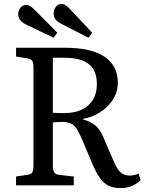

<svg xmlns="http://www.w3.org/2000/svg" viewBox="-20 -947 761 981"><path d="M597 14Q561 14 536 2.5Q511 -9 491 -37Q471 -65 450 -114L402 -229Q387 -263 375 -284Q363 -305 345 -314.5Q327 -324 295 -324Q282 -324 271 -323.5Q260 -323 250 -321V-103Q250 -77 257.5 -65.5Q265 -54 287 -53L357 -45V0H62V-45L120 -54Q139 -56 145 -66.5Q151 -77 151 -105V-602Q151 -627 144.5 -636.5Q138 -646 118 -649L62 -658V-703H313Q379 -703 429.5 -691.5Q480 -680 513.5 -657.5Q547 -635 564.5 -601.5Q582 -568 582 -524Q582 -497 573.5 -472.5Q565 -448 549 -426.5Q533 -405 511 -387.5Q489 -370 462 -357.5Q435 -345 404 -340V-337Q444 -326 468 -305.5Q492 -285 509 -244L544 -161Q559 -127 571 -102Q583 -77 599.5 -63.5Q616 -50 643 -50Q653 -50 663 -52Q673 -54 689 -60L698 -26Q677 -6 652 4Q627 14 597 14ZM306 -369Q360 -369 397.5 -386.5Q435 -404 455 -437.5Q475 -471 475 -517Q475 -564 457 -593.5Q439 -623 402 -637.5Q365 -652 306 -652H250V-371Q269 -370 282.5 -369.5Q296 -369 306 -369ZM432 -754 296 -824Q277 -833 265.5 -845.5Q254 -858 254 -879Q254 -896 265 -911.5Q276 -927 295 -927Q304 -927 313 -921.5Q322 -916 334 -904L451 -780ZM254 -754 115 -821Q95 -830 84 -843Q73 -856 73 -877Q73 -894 84.5 -908Q96 -922 115 -922Q124 -922 133 -916.5Q142 -911 155 -899L273 -780Z"/></svg>

Font: Literata 18pt
Style: Regular
Weight: 400
Designer: Latin by Veronika Burian and Jose Scaglione. Greek by Irene Vlachou. Cyrillic by Vera Evstafieva.
Foundry: TypeTogether
Version: Version 3.103;gftools[0.9.29]